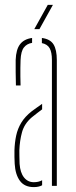

<svg xmlns="http://www.w3.org/2000/svg" viewBox="-20 -759 310 784"><path d="M40 -90Q39.5 -105 39 -118Q38.5 -131 39 -145Q40 -177 46 -205.2Q52 -233.5 67 -258.2Q82 -283 110 -305Q120 -312 130.5 -319.8Q141 -327.5 152 -335V-312.5Q143 -306 132.8 -298Q122.5 -290 110 -280Q79.5 -254 70 -219.5Q60.5 -185 59 -145Q59 -137 59.2 -121.5Q59.5 -106 60 -90Q62.5 -54 78 -34.5Q93.5 -15 118 -15Q138 -15 152 -23V-2.5Q138.5 5 118 5Q80 5 61.2 -20.8Q42.5 -46.5 40 -90ZM45 -410Q44.5 -437 44 -464.8Q43.5 -492.5 44 -514Q45.5 -557 61.8 -578.2Q78 -599.5 111 -604V-584Q89.5 -580.5 77.5 -565Q65.5 -549.5 64 -514Q63.5 -499.5 63.2 -482.2Q63 -465 63.2 -446.5Q63.5 -428 64 -410ZM192 0V-514Q192 -545.5 182.8 -562Q173.5 -578.5 151 -583V-604Q185 -599.5 198.5 -577.8Q212 -556 212 -514V0ZM120 -640 175 -739H196L141 -640Z"/></svg>

Font: Big Shoulders Stencil Thin
Style: Regular
Weight: 100
Designer: Patric King
Foundry: XO Type Co
Version: Version 2.001